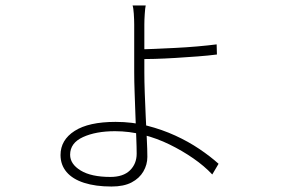

<svg xmlns="http://www.w3.org/2000/svg" viewBox="-20 -630 1040 701"><path d="M512 -610Q510 -602 508.5 -579.5Q507 -557 507 -541Q507 -525 507 -495Q507 -465 507 -430.5Q507 -396 507 -366Q507 -333 508.5 -291Q510 -249 512 -205.5Q514 -162 516 -123Q518 -84 518 -57Q518 -29 503.5 -4Q489 21 460.5 36Q432 51 387 51Q329 51 287 37.5Q245 24 223 -2Q201 -28 201 -64Q201 -119 252.5 -152Q304 -185 402 -185Q463 -185 517.5 -171Q572 -157 620 -135Q668 -113 708 -86Q748 -59 778 -32L755 7Q726 -24 685.5 -52Q645 -80 599 -102.5Q553 -125 502.5 -138Q452 -151 400 -151Q330 -151 283 -129.5Q236 -108 236 -65Q236 -31 274.5 -7.5Q313 16 383 16Q430 16 454.5 -8Q479 -32 479 -69Q479 -92 477.5 -128.5Q476 -165 474.5 -208Q473 -251 471.5 -292.5Q470 -334 470 -367Q470 -389 470 -423.5Q470 -458 470 -491Q470 -524 470 -541Q470 -558 468.5 -580Q467 -602 464 -610ZM486 -450Q509 -450 543.5 -451.5Q578 -453 619 -455Q660 -457 700 -460.5Q740 -464 771 -468L772 -431Q741 -427 701.5 -424Q662 -421 621 -418.5Q580 -416 545 -415Q510 -414 486 -414Z"/></svg>

Font: Noto Sans SC ExtraLight
Style: Regular
Weight: 250
Designer: Ryoko NISHIZUKA 西塚涼子 (kana, bopomofo & ideographs); Paul D. Hunt (Latin, Greek & Cyrillic); Sandoll Communications 산돌커뮤니
Foundry: Adobe
Version: Version 2.004-H2;hotconv 1.0.118;makeotfexe 2.5.65603